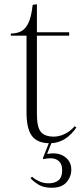

<svg xmlns="http://www.w3.org/2000/svg" viewBox="-20 -661 380 905"><path d="M223 224Q186 224 162 209.5Q138 195 124 179L131 172Q143 183 163.5 193Q184 203 209 203Q239 203 256 188.5Q273 174 273 142Q273 112 257.5 98.5Q242 85 220 85Q211 85 201.5 86Q192 87 184 89L182 85L210 14Q155 13 130 -21Q105 -55 105 -131V-493H31V-503Q60 -503 80.5 -514Q101 -525 114.5 -554Q128 -583 134 -638L152 -641L154 -640V-509H306V-493H154V-123Q154 -62 172.5 -39.5Q191 -17 234 -17Q258 -17 284 -29Q310 -41 332 -66L340 -60Q292 10 222 14L202 65Q252 55 284 77Q316 99 316 138Q316 172 293.5 198Q271 224 223 224Z"/></svg>

Font: Literata 72pt ExtraLight
Style: Regular
Weight: 200
Designer: Latin by Veronika Burian and Jose Scaglione. Greek by Irene Vlachou. Cyrillic by Vera Evstafieva.
Foundry: TypeTogether
Version: Version 3.002